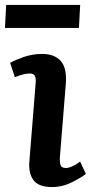

<svg xmlns="http://www.w3.org/2000/svg" viewBox="-31 -742 372 776"><path d="M113 -405Q115 -427 109.5 -436Q104 -445 90 -445Q66 -445 29 -430L10 -488Q29 -499 64.5 -511.5Q100 -524 140 -524Q189 -524 214.5 -495.5Q240 -467 235 -403L211 -106Q210 -85 214 -74Q218 -63 235 -63Q258 -63 293 -89L316 -39Q297 -24 259 -5Q221 14 179 14Q124 14 103.5 -15Q83 -44 88 -93ZM-6 -722H293L288 -629H-11Z"/></svg>

Font: Literata 12pt SemiBold
Style: Italic
Weight: 600
Italic angle: -2°
Designer: Latin by Veronika Burian and Jose Scaglione. Greek by Irene Vlachou. Cyrillic by Vera Evstafieva
Foundry: TypeTogether
Version: Version 3.002